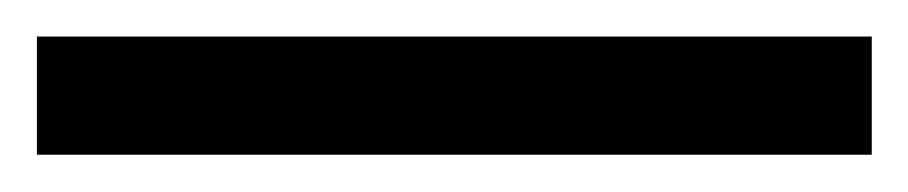

<svg xmlns="http://www.w3.org/2000/svg" viewBox="-22 70 492 104"><path d="M450.2 153.8H-2V89.8H450.2Z"/></svg>

Font: f06252833
Style: Regular
Weight: 400
Foundry: Ascender Corporation
Version: Version 1.10